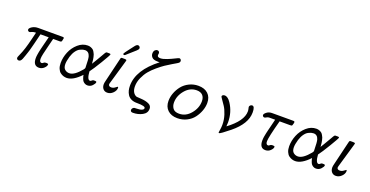

<svg xmlns="http://www.w3.org/2000/svg" viewBox="-32 -1482 4606 2391"><g transform="rotate(20 2271.0 -286.5)"><path d="M145 -20Q145 -29.8 157.2 -56.2Q183.1 -113.3 200.4 -168.7Q217.8 -224.1 235.4 -297.6Q252.9 -371.1 258.8 -393.1Q225.6 -393.1 205.3 -383.1Q185.1 -373 178.2 -373Q168.5 -373 160.6 -380.1Q152.8 -387.2 152.8 -397Q152.8 -416 186 -437Q219.2 -458 265.1 -458H587.9Q606.9 -458 606.9 -445.8Q601.1 -401.9 590.8 -396Q585 -393.1 577.1 -393.1H485.8Q478 -359.9 460 -289.6Q441.9 -219.2 432.4 -175.5Q422.9 -131.8 422.9 -107.9Q422.9 -62 452.1 -62Q463.4 -62 473.6 -72.5Q483.9 -83 502 -83H514.2Q535.2 -83 535.2 -71.8Q535.2 -48.8 506.6 -22Q478 4.9 439.9 4.9Q363.8 4.9 363.8 -95.2Q363.8 -108.4 365 -120.1Q366.2 -131.8 369.1 -149.9Q372.1 -168 374.5 -180.4Q377 -192.9 383.5 -220.9Q390.1 -249 394.5 -265.6Q398.9 -282.2 409.4 -324.7Q419.9 -367.2 426.8 -393.1H317.9Q311 -365.2 299.1 -315.7Q287.1 -266.1 283 -251.5Q278.8 -236.8 271 -205.3Q263.2 -173.8 259.5 -161.9Q255.9 -149.9 248 -126Q240.2 -102.1 233.2 -82Q226.1 -62 215.8 -34.2Q200.7 5.9 172.9 5.9Q161.6 5.9 153.3 -1Q145 -7.8 145 -20Z M675.8 -144Q675.8 -217.3 705.3 -289.6Q734.9 -361.8 793 -412.8Q851.1 -463.9 920.9 -463.9Q942.9 -463.9 960.4 -457Q978 -450.2 990 -441.2Q1002 -432.1 1011.5 -414.6Q1021 -397 1025.9 -386Q1030.8 -375 1035.4 -352.1Q1040 -329.1 1041 -321Q1042 -313 1043.9 -290L1045.9 -268.1Q1063 -294.9 1077.9 -320.6Q1092.8 -346.2 1102.8 -363Q1112.8 -379.9 1121.8 -395.5Q1130.9 -411.1 1136.5 -420.7Q1142.1 -430.2 1146.5 -438.5Q1150.9 -446.8 1154.5 -450.9Q1158.2 -455.1 1160.2 -458Q1162.1 -460.9 1165 -461.9Q1168 -462.9 1169.9 -463.4Q1171.9 -463.9 1176.8 -463.9H1206.1Q1222.2 -463.9 1222.2 -453.9Q1222.2 -443.8 1153.6 -329.8Q1085 -215.8 1048.8 -168.9Q1055.7 -60.1 1094.7 -60.1Q1104.5 -60.1 1114.3 -70.1Q1124 -80.1 1135.7 -81.1H1156.7Q1174.8 -81.1 1174.8 -69.8Q1174.8 -51.8 1148.4 -23.4Q1122.1 4.9 1083 4.9Q1063 4.9 1046.9 -4.6Q1030.8 -14.2 1022.5 -24.7Q1014.2 -35.2 1007.1 -54.2Q1000 -73.2 998.5 -80.1Q997.1 -86.9 994.1 -102.1Q892.1 5.9 808.1 5.9Q786.1 5.9 764.6 -1Q743.2 -7.8 722.7 -23.4Q702.1 -39.1 689 -70.1Q675.8 -101.1 675.8 -144ZM734.9 -152.8Q734.9 -103 760 -81.5Q785.2 -60.1 819.8 -60.1Q885.7 -60.1 974.1 -168Q987.3 -185.1 986.8 -193.8Q986.8 -195.8 986.3 -202.4Q985.8 -209 985.8 -213.9Q984.9 -311 975.1 -342.8Q958 -397.9 908.2 -397.9Q896 -397.9 881.6 -394.5Q867.2 -391.1 841.6 -379.2Q815.9 -367.2 792 -334.5Q768.1 -301.8 752.9 -252.9Q734.9 -189.9 734.9 -152.8Z M1270.5 -79.1Q1270.5 -96.2 1278.8 -127.9L1351.6 -432.1Q1352.5 -434.1 1353.5 -439Q1354.5 -443.8 1355 -446Q1355.5 -448.2 1356.4 -451.7Q1357.4 -455.1 1358.4 -456.1Q1359.4 -457 1361.1 -459Q1362.8 -460.9 1364.7 -461.9Q1366.7 -462.9 1369.1 -463.4Q1371.6 -463.9 1375.5 -463.9H1408.7Q1433.6 -463.9 1433.6 -454.1Q1433.6 -449.2 1430.7 -439.9L1338.4 -122.1Q1331.5 -102.1 1335.4 -92.8Q1342.3 -72.8 1371.6 -73.2Q1397.5 -73.2 1420.4 -91.1Q1443.4 -108.9 1445.8 -108.9Q1453.6 -108.9 1453.6 -96.2Q1453.6 -59.1 1420.7 -26.6Q1387.7 5.9 1345.7 5.9Q1311.5 5.9 1291 -17.6Q1270.5 -41 1270.5 -79.1ZM1370.6 -521Q1370.6 -527.8 1429.7 -604Q1453.6 -634.8 1468.8 -654.8Q1488.8 -680.7 1506.3 -681.2Q1518.6 -681.2 1527.6 -672.6Q1536.6 -664.1 1536.6 -650.9Q1536.6 -635.7 1514.6 -616.2Q1488.8 -593.3 1452.6 -561Q1407.7 -520 1399.2 -513.4Q1390.6 -506.8 1383.8 -506.8Q1370.6 -506.8 1370.6 -521Z M1583.5 -173.8Q1583.5 -381.8 1831.5 -573.2Q1831.5 -573.2 1806.2 -573.2Q1751 -573.2 1729.7 -595.2Q1708.5 -617.2 1708.5 -645Q1708.5 -675.8 1722.9 -690.4Q1737.3 -705.1 1754.4 -705.1Q1767.6 -705.1 1775.9 -696.5Q1784.2 -688 1784.2 -675.8Q1784.2 -671.9 1782.7 -663.3Q1781.2 -654.8 1781.2 -650.9Q1781.2 -623 1820.3 -623Q1855.5 -623 1906.5 -643.6Q1957.5 -664.1 1997.6 -684.6Q2037.6 -705.1 2045.4 -705.1Q2057.6 -705.1 2064.9 -696.5Q2072.3 -688 2072.3 -676.8Q2072.3 -671.9 2071.3 -668Q2070.3 -664.1 2068.4 -660.6Q2066.4 -657.2 2062 -653.1Q2057.6 -648.9 2053.5 -646Q2049.3 -643.1 2040.8 -637.9Q2032.2 -632.8 2025.9 -628.9Q2019.5 -625 2006.3 -617.4Q1993.2 -609.9 1983.4 -604Q1938.5 -577.1 1902.3 -553Q1866.2 -528.8 1814.7 -485.4Q1763.2 -441.9 1729.2 -400.4Q1695.3 -358.9 1669.9 -302Q1644.5 -245.1 1644.5 -188Q1644.5 -141.1 1662.4 -111.1Q1680.2 -81.1 1709.5 -71.8Q1712.4 -70.8 1771.5 -67.4Q1830.6 -64 1871.6 -45.4Q1912.6 -26.9 1912.6 15.1Q1912.6 71.3 1856.9 101.6Q1801.3 131.8 1732.4 131.8Q1699.2 131.8 1699.2 105Q1699.2 91.8 1709.2 80.8Q1719.2 69.8 1730.5 67.9Q1732.4 67.9 1754.9 66.9Q1777.3 65.9 1796.9 64Q1816.4 62 1833.5 53Q1850.6 43.9 1850.6 27.8Q1850.6 0 1742.2 0H1737.3Q1693.4 0 1661.9 -15.4Q1630.4 -30.8 1613.8 -57.4Q1597.2 -84 1590.3 -112.3Q1583.5 -140.6 1583.5 -173.8Z M2099.1 -159.2Q2099.1 -212.4 2119.1 -265.6Q2139.2 -318.8 2174.8 -363.5Q2210.4 -408.2 2266.4 -436Q2322.3 -463.9 2387.2 -463.9Q2469.2 -463.9 2515.9 -419.9Q2562.5 -376 2562.5 -298.8Q2562.5 -249 2543.5 -196.5Q2524.4 -144 2490 -97.9Q2455.6 -51.8 2398.9 -22.9Q2342.3 5.9 2274.4 5.9Q2193.4 5.9 2146.2 -38.6Q2099.1 -83 2099.1 -159.2ZM2170.4 -164.1Q2170.4 -119.1 2194.3 -86.7Q2218.3 -54.2 2276.4 -54.2Q2365.2 -54.2 2428.7 -130.6Q2492.2 -207 2492.2 -296.9Q2492.2 -347.7 2464.8 -375.7Q2437.5 -403.8 2386.2 -403.8Q2297.4 -403.8 2233.9 -328.4Q2170.4 -252.9 2170.4 -164.1Z M2700.2 -439Q2700.2 -448.7 2710.2 -455.8Q2720.2 -462.9 2734.9 -462.9Q2777.8 -462.9 2816.9 -402.8Q2887.7 -296.9 2888.2 -162.1Q2888.2 -135.3 2885.3 -107.9Q3073.2 -247.1 3073.2 -374Q3073.2 -391.1 3068.6 -408.4Q3064 -425.8 3064 -430.2Q3064 -443.4 3075 -453.1Q3085.9 -462.9 3099.1 -462.9Q3134.3 -462.9 3133.8 -380.9Q3133.8 -231.9 2959 -89.8Q2845.2 2.9 2828.1 2.9Q2821.3 2.9 2820.8 -5.9Q2820.8 -8.8 2826.4 -43.5Q2832 -78.1 2832 -108.9Q2832 -174.8 2811.5 -237.8Q2791 -300.8 2766.1 -337.9Q2741.2 -375 2720.7 -404.1Q2700.2 -433.1 2700.2 -439Z M3265.6 -397Q3265.6 -414.1 3294.2 -436Q3322.8 -458 3363.8 -458H3643.6Q3663.6 -458 3663.6 -445.8Q3663.6 -431.6 3653.8 -404.8Q3650.9 -397 3645.8 -395Q3640.6 -393.1 3626 -393.1H3486.8Q3423.8 -159.2 3423.8 -107.9Q3423.8 -62 3453.6 -62Q3463.4 -62 3474.1 -72.5Q3484.9 -83 3502.9 -83H3514.6Q3535.6 -83 3535.6 -71.8Q3535.6 -48.8 3507.8 -22Q3480 4.9 3440.9 4.9Q3365.7 4.9 3365.7 -95.2Q3365.7 -106.4 3366.7 -118.7Q3367.7 -130.9 3369.1 -141.4Q3370.6 -151.9 3374.3 -169.9Q3377.9 -188 3380.4 -200Q3382.8 -211.9 3389.4 -238Q3396 -264.2 3399.9 -280Q3403.8 -295.9 3412.8 -332.5Q3421.9 -369.1 3427.7 -393.1H3351.6Q3332.5 -393.1 3316.2 -383.1Q3299.8 -373 3291 -373Q3279.8 -373 3272.7 -380.6Q3265.6 -388.2 3265.6 -397Z M3704.6 -144Q3704.6 -217.3 3734.1 -289.6Q3763.7 -361.8 3821.8 -412.8Q3879.9 -463.9 3949.7 -463.9Q3971.7 -463.9 3989.3 -457Q4006.8 -450.2 4018.8 -441.2Q4030.8 -432.1 4040.3 -414.6Q4049.8 -397 4054.7 -386Q4059.6 -375 4064.2 -352.1Q4068.8 -329.1 4069.8 -321Q4070.8 -313 4072.8 -290L4074.7 -268.1Q4091.8 -294.9 4106.7 -320.6Q4121.6 -346.2 4131.6 -363Q4141.6 -379.9 4150.6 -395.5Q4159.7 -411.1 4165.3 -420.7Q4170.9 -430.2 4175.3 -438.5Q4179.7 -446.8 4183.3 -450.9Q4187 -455.1 4189 -458Q4190.9 -460.9 4193.8 -461.9Q4196.8 -462.9 4198.7 -463.4Q4200.7 -463.9 4205.6 -463.9H4234.9Q4251 -463.9 4251 -453.9Q4251 -443.8 4182.4 -329.8Q4113.8 -215.8 4077.6 -168.9Q4084.5 -60.1 4123.5 -60.1Q4133.3 -60.1 4143.1 -70.1Q4152.8 -80.1 4164.6 -81.1H4185.5Q4203.6 -81.1 4203.6 -69.8Q4203.6 -51.8 4177.2 -23.4Q4150.9 4.9 4111.8 4.9Q4091.8 4.9 4075.7 -4.6Q4059.6 -14.2 4051.3 -24.7Q4043 -35.2 4035.9 -54.2Q4028.8 -73.2 4027.3 -80.1Q4025.9 -86.9 4022.9 -102.1Q3920.9 5.9 3836.9 5.9Q3814.9 5.9 3793.5 -1Q3772 -7.8 3751.5 -23.4Q3731 -39.1 3717.8 -70.1Q3704.6 -101.1 3704.6 -144ZM3763.7 -152.8Q3763.7 -103 3788.8 -81.5Q3814 -60.1 3848.6 -60.1Q3914.6 -60.1 4002.9 -168Q4016.1 -185.1 4015.6 -193.8Q4015.6 -195.8 4015.1 -202.4Q4014.6 -209 4014.6 -213.9Q4013.7 -311 4003.9 -342.8Q3986.8 -397.9 3937 -397.9Q3924.8 -397.9 3910.4 -394.5Q3896 -391.1 3870.4 -379.2Q3844.7 -367.2 3820.8 -334.5Q3796.9 -301.8 3781.7 -252.9Q3763.7 -189.9 3763.7 -152.8Z M4299.3 -79.1Q4299.3 -96.2 4307.6 -127.9L4380.4 -432.1Q4381.3 -434.1 4382.3 -439Q4383.3 -443.8 4383.8 -446Q4384.3 -448.2 4385.3 -451.7Q4386.2 -455.1 4387.2 -456.1Q4388.2 -457 4389.9 -459Q4391.6 -460.9 4393.6 -461.9Q4395.5 -462.9 4397.9 -463.4Q4400.4 -463.9 4404.3 -463.9H4437.5Q4462.4 -463.9 4462.4 -454.1Q4462.4 -449.2 4459.5 -439.9L4367.2 -122.1Q4360.4 -102.1 4364.3 -92.8Q4371.1 -72.8 4400.4 -73.2Q4426.3 -73.2 4449.2 -91.1Q4472.2 -108.9 4474.6 -108.9Q4482.4 -108.9 4482.4 -96.2Q4482.4 -59.1 4449.5 -26.6Q4416.5 5.9 4374.5 5.9Q4340.3 5.9 4319.8 -17.6Q4299.3 -41 4299.3 -79.1Z"/></g></svg>

Font: CMU Concrete
Style: Italic
Weight: 500
Italic angle: -14.04°
Version: Version 0.7.0